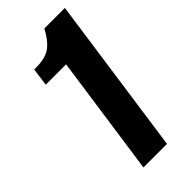

<svg xmlns="http://www.w3.org/2000/svg" viewBox="-196 -632 674 674"><g transform="rotate(-45 141.0 -295.5)"><path d="M81 0 145 -448H44L53 -514L81 -515Q116 -518 138 -535.5Q160 -553 180 -591H282L198 0Z"/></g></svg>

Font: Alumni Sans Thin
Style: Bold Italic
Weight: 700
Italic angle: -8°
Version: Version 1.016